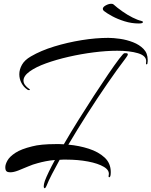

<svg xmlns="http://www.w3.org/2000/svg" viewBox="-20 -850 800 1014"><path d="M133 -374Q127 -374 123 -378Q105 -390 93.5 -411.5Q82 -433 82 -458Q82 -483 96 -508Q110 -533 143 -552Q196 -583 266.5 -604.5Q337 -626 411.5 -638Q486 -650 552 -650Q578 -650 613.5 -645Q649 -640 682.5 -627Q716 -614 738 -591.5Q760 -569 760 -534Q760 -530 760 -526.5Q760 -523 759 -519Q759 -510 754 -510Q751 -510 751 -515Q751 -518 751.5 -521Q752 -524 752 -527Q752 -556 708.5 -569Q665 -582 599 -582Q542 -582 475 -573.5Q408 -565 342.5 -550Q277 -535 223 -515.5Q169 -496 136.5 -472.5Q104 -449 104 -424Q104 -401 136 -379Q138 -378 138 -376Q138 -374 133 -374ZM216 144Q211 144 211 133Q211 123 217 105Q224 86 237.5 58Q251 30 270 -5Q245 -3 222 1.5Q199 6 178 12Q154 18 127.5 29.5Q101 41 76.5 50.5Q52 60 34 60Q21 60 15 55Q8 50 8 33Q8 18 19.5 -2.5Q31 -23 61.5 -43Q92 -63 150 -77Q172 -83 203.5 -86Q235 -89 272 -89Q283 -89 294.5 -89Q306 -89 317 -88Q353 -150 394.5 -216.5Q436 -283 477 -346Q518 -409 552.5 -459.5Q587 -510 609.5 -539.5Q632 -569 637 -569H646Q655 -569 655 -563Q655 -557 644 -543Q599 -484 546 -407Q493 -330 440 -247Q387 -164 341 -86Q398 -81 449 -64.5Q500 -48 532.5 -18Q565 12 565 59Q565 86 557 86Q552 86 554 76Q560 50 529 31.5Q498 13 445 3Q392 -7 331 -7Q322 -7 313 -7Q304 -7 295 -6Q273 34 254.5 69.5Q236 105 225 133Q220 144 216 144ZM713 -726Q675 -726 638 -737.5Q601 -749 572.5 -764.5Q544 -780 529 -792Q523 -797 523 -803Q523 -813 538.5 -821.5Q554 -830 567 -830Q576 -830 579 -827Q599 -809 626 -790Q653 -771 680 -757.5Q707 -744 725 -740Q735 -738 735 -733Q735 -731 731 -728.5Q727 -726 713 -726Z"/></svg>

Font: Arizonia
Style: Regular
Weight: 400
Designer: Robert E. Leuschke
Foundry: Robert E. Leuschke
Version: Version 1.010; ttfautohint (v1.8.4.7-5d5b)